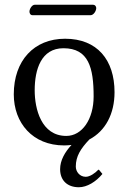

<svg xmlns="http://www.w3.org/2000/svg" viewBox="-20 -602 540 808"><path d="M411 130 397 113 394 112C380 127 358 142 341 142C315 142 299 120 299 99C299 56 319 24 356 -15C424 -51 462 -123 462 -214C462 -350 389 -439 254 -439C123 -439 38 -347 38 -205C38 -85 117 10 250 10C261 10 271 9 281 8C253 38 233 73 233 110C233 157 263 186 312 186C346 186 384 163 411 130ZM247 -399C353 -399 374 -317 374 -196C374 -101 326 -30 259 -30C153 -30 126 -145 126 -222C126 -309 153 -399 247 -399ZM361 -538C374 -538 385 -556 385 -568C385 -574 381 -582 371 -582H126C115 -582 104 -565 104 -553C104 -546 108 -538 117 -538Z"/></svg>

Font: Libertinus Sans
Style: Regular
Weight: 400
Designer: Philipp H. Poll, Khaled Hosny
Foundry: Caleb Maclennan
Version: Version 7.050;RELEASE